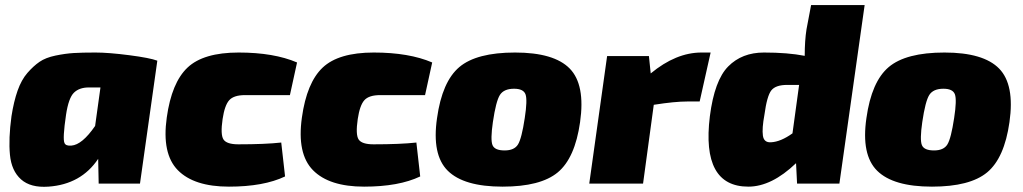

<svg xmlns="http://www.w3.org/2000/svg" viewBox="-20 -720 4012 753"><path d="M367 0 365 -97Q298 3 170 12Q100 17 62.5 -16.5Q25 -50 19 -113Q13 -176 25 -264Q34 -322 49 -364.5Q64 -407 87.5 -434Q111 -461 135 -477.5Q159 -494 197.5 -502Q236 -510 269 -512Q302 -514 354 -514Q406 -514 487 -503.5Q568 -493 597 -482L529 0ZM374 -377H328Q291 -377 270 -356.5Q249 -336 239 -270Q225 -175 233 -159Q238 -147 260 -149Q302 -152 353 -226Z M1083 -161 1098 -28Q1014 12 878 12Q741 12 677.5 -52.5Q614 -117 634 -259Q653 -396 715.5 -455Q778 -514 916 -514Q1054 -514 1145 -475L1117 -347H941Q897 -347 879 -327Q861 -307 853 -253Q844 -192 856.5 -173Q869 -154 915 -154Q1020 -154 1083 -161Z M1613 -161 1628 -28Q1544 12 1408 12Q1271 12 1207.5 -52.5Q1144 -117 1164 -259Q1183 -396 1245.5 -455Q1308 -514 1446 -514Q1584 -514 1675 -475L1647 -347H1471Q1427 -347 1409 -327Q1391 -307 1383 -253Q1374 -192 1386.5 -173Q1399 -154 1445 -154Q1550 -154 1613 -161Z M2000 -514Q2153 -514 2214.5 -451Q2276 -388 2255 -241Q2235 -100 2167.5 -44Q2100 12 1951 12Q1799 12 1736 -50.5Q1673 -113 1694 -257Q1714 -400 1781.5 -457Q1849 -514 2000 -514ZM1996 -372Q1956 -372 1940.5 -347.5Q1925 -323 1913 -241Q1903 -172 1911.5 -151Q1920 -130 1959 -130Q1997 -130 2011.5 -153.5Q2026 -177 2038 -257Q2049 -328 2041 -350Q2033 -372 1996 -372Z M2767 -514 2724 -322H2677Q2626 -322 2544 -309L2502 0H2291L2361 -500H2525L2532 -432Q2631 -514 2731 -514Z M3371 -700 3272 0H3106L3102 -80Q3006 12 2915 12Q2730 12 2764 -264Q2782 -405 2836 -459.5Q2890 -514 2976 -514Q3070 -514 3136 -501Q3136 -561 3143 -605L3161 -700ZM3114 -387H3067Q3022 -387 3005 -365.5Q2988 -344 2978 -270Q2968 -216 2972 -188Q2976 -160 3004 -162Q3042 -164 3088 -197Z M3684 -514Q3837 -514 3898.5 -451Q3960 -388 3939 -241Q3919 -100 3851.5 -44Q3784 12 3635 12Q3483 12 3420 -50.5Q3357 -113 3378 -257Q3398 -400 3465.5 -457Q3533 -514 3684 -514ZM3680 -372Q3640 -372 3624.5 -347.5Q3609 -323 3597 -241Q3587 -172 3595.5 -151Q3604 -130 3643 -130Q3681 -130 3695.5 -153.5Q3710 -177 3722 -257Q3733 -328 3725 -350Q3717 -372 3680 -372Z"/></svg>

Font: Exo 2.0 Black
Style: Italic
Weight: 900
Italic angle: -8°
Designer: Natanael Gama
Version: Version 1.001;PS 001.001;hotconv 1.0.70;makeotf.lib2.5.58329